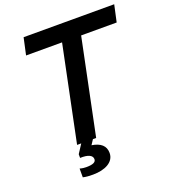

<svg xmlns="http://www.w3.org/2000/svg" viewBox="-164 -850 1043 1173"><g transform="rotate(-20 357.5 -263.0)"><path d="M715 -730H126L102 -620H336L208 0H235L198 57V81C251 79 278 93 278 118C278 138 257 147 215 147C204 147 190 146 173 141V198C194 203 214 204 238 204C315 204 378 174 378 114C378 67 347 41 290 32L311 0H332L460 -620H691Z"/></g></svg>

Font: Nacelle SemiBold
Style: Italic
Weight: 600
Italic angle: -12°
Designer: Sora Sagano
Foundry: Sora Sagano
Version: Version 1.000;FEAKit 1.0